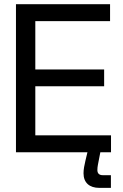

<svg xmlns="http://www.w3.org/2000/svg" viewBox="-20 -720 582 908"><path d="M55.5 0H393.5L384 40C379 61.5 375 80.5 375 99.5C375 144 403 168.5 449.5 168.5H504.5V108.5H466C448 108.5 440.5 99 440.5 84C440.5 74.5 441.5 69 443 59.5L454.5 0H505V-80H147V-312H472.5V-391.5H147V-620H500.5V-700H55.5Z"/></svg>

Font: MCL Standard
Style: Regular
Weight: 400
Designer: Květoslav Bartoš
Foundry: Florian Karsten
Version: Version 1.001;Glyphs 3.2.3 (3260)